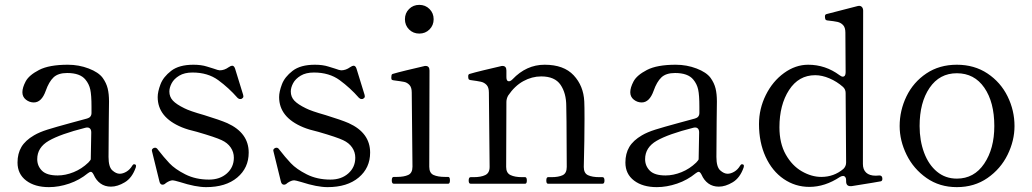

<svg xmlns="http://www.w3.org/2000/svg" viewBox="-20 -755 4241 789"><path d="M539 -73 538 -67Q523 -24 493 -6Q463 12 436 12Q411 12 393 -1Q375 -14 365 -37Q359 -49 353 -49Q349 -49 341 -43Q307 -15 264.5 -0.5Q222 14 181 14Q123 14 87.5 -13Q52 -40 52 -87Q52 -124 68 -151Q84 -178 120 -199Q142 -212 175.5 -222.5Q209 -233 268 -249Q321 -263 338 -268Q356 -273 356 -291V-316Q356 -364 351 -387Q346 -410 331 -428Q309 -455 256 -455Q219 -455 200 -437Q181 -419 168 -382Q151 -334 119 -334Q101 -334 86.5 -345.5Q72 -357 72 -376Q72 -395 85.5 -420.5Q99 -446 140.5 -467.5Q182 -489 259 -489Q304 -489 344.5 -473.5Q385 -458 402 -435Q417 -414 422.5 -391.5Q428 -369 428 -338Q428 -291 427 -255L426 -110Q426 -69 441.5 -55Q457 -41 472 -41Q485 -41 499.5 -49.5Q514 -58 524 -75Q527 -80 531 -80Q539 -80 539 -73ZM343 -87Q353 -98 353 -100V-101L355 -211Q355 -223 348.5 -228Q342 -233 331 -230Q228 -204 180.5 -176.5Q133 -149 133 -101Q133 -73 152.5 -53.5Q172 -34 217 -34Q249 -34 282.5 -47.5Q316 -61 343 -87Z M648 4Q638 4 635 -10L605 -132L604 -137Q604 -143 612 -147Q614 -148 617 -148Q624 -148 629 -140Q653 -109 676 -84.5Q699 -60 741.5 -38.5Q784 -17 839 -17Q884 -17 912.5 -42.5Q941 -68 941 -107Q941 -130 928 -149Q915 -168 891 -179Q866 -191 790 -213Q751 -222 727 -232Q628 -273 628 -356Q628 -378 639.5 -408.5Q651 -439 683.5 -464Q716 -489 775 -489Q807 -489 830.5 -481.5Q854 -474 858 -473Q877 -466 883 -466Q902 -466 920 -479Q929 -485 934 -485Q942 -485 946 -473L979 -366Q979 -365 980 -360.5Q981 -356 978 -353L973 -349Q971 -348 967 -348Q961 -348 956 -353Q920 -394 877 -425.5Q834 -457 771 -457Q738 -457 716.5 -444Q695 -431 685.5 -413Q676 -395 676 -379Q676 -357 690.5 -341.5Q705 -326 738 -310Q759 -299 819 -282Q884 -262 914 -249Q1002 -209 1002 -128Q1002 -65 955 -25.5Q908 14 827 14Q784 14 719 -7Q695 -14 690 -14Q678 -14 662 -3Q655 4 648 4Z M1147 4Q1137 4 1134 -10L1104 -132L1103 -137Q1103 -143 1111 -147Q1113 -148 1116 -148Q1123 -148 1128 -140Q1152 -109 1175 -84.5Q1198 -60 1240.5 -38.5Q1283 -17 1338 -17Q1383 -17 1411.5 -42.5Q1440 -68 1440 -107Q1440 -130 1427 -149Q1414 -168 1390 -179Q1365 -191 1289 -213Q1250 -222 1226 -232Q1127 -273 1127 -356Q1127 -378 1138.5 -408.5Q1150 -439 1182.5 -464Q1215 -489 1274 -489Q1306 -489 1329.5 -481.5Q1353 -474 1357 -473Q1376 -466 1382 -466Q1401 -466 1419 -479Q1428 -485 1433 -485Q1441 -485 1445 -473L1478 -366Q1478 -365 1479 -360.5Q1480 -356 1477 -353L1472 -349Q1470 -348 1466 -348Q1460 -348 1455 -353Q1419 -394 1376 -425.5Q1333 -457 1270 -457Q1237 -457 1215.5 -444Q1194 -431 1184.5 -413Q1175 -395 1175 -379Q1175 -357 1189.5 -341.5Q1204 -326 1237 -310Q1258 -299 1318 -282Q1383 -262 1413 -249Q1501 -209 1501 -128Q1501 -65 1454 -25.5Q1407 14 1326 14Q1283 14 1218 -7Q1194 -14 1189 -14Q1177 -14 1161 -3Q1154 4 1147 4Z M1644 -676Q1644 -701 1661 -718Q1678 -735 1703 -735Q1728 -735 1745 -718Q1762 -701 1762 -676Q1762 -651 1745 -634Q1728 -617 1703 -617Q1678 -617 1661 -634Q1644 -651 1644 -676ZM1598 0Q1590 0 1590 -14Q1590 -28 1598 -28H1611Q1640 -28 1657.5 -36Q1675 -44 1675 -70L1672 -375Q1672 -396 1662.5 -406Q1653 -416 1640.5 -418.5Q1628 -421 1597 -425Q1591 -426 1589.5 -428Q1588 -430 1588 -437Q1588 -442 1589 -446Q1590 -450 1593 -451Q1613 -457 1650 -466Q1687 -475 1722 -483Q1724 -484 1729 -484Q1745 -484 1745 -465L1744 -70Q1744 -44 1761.5 -36Q1779 -28 1809 -28H1822Q1829 -28 1829 -14Q1829 0 1822 0Z M2456 -27Q2464 -27 2464 -13Q2464 0 2456 0H2232Q2225 0 2225 -13Q2225 -27 2232 -27H2246Q2275 -27 2292 -35Q2309 -43 2309 -69L2308 -255L2307 -319Q2307 -372 2283.5 -406.5Q2260 -441 2204 -441Q2166 -441 2130.5 -421.5Q2095 -402 2068 -362Q2061 -349 2061 -336L2060 -69Q2060 -44 2078 -35.5Q2096 -27 2125 -27H2138Q2145 -27 2145 -13Q2145 0 2138 0H1914Q1906 0 1906 -13Q1906 -27 1914 -27H1927Q1956 -27 1974 -35.5Q1992 -44 1992 -69L1989 -375Q1989 -396 1979.5 -406Q1970 -416 1956.5 -419Q1943 -422 1913 -426Q1907 -427 1905.5 -430.5Q1904 -434 1904 -442Q1904 -449 1909 -451Q1929 -457 1966 -466Q2003 -475 2038 -483Q2040 -484 2045 -484Q2061 -484 2061 -465V-438Q2061 -421 2071 -421Q2078 -421 2086 -429Q2143 -489 2218 -489Q2297 -489 2337.5 -445.5Q2378 -402 2381 -338Q2382 -320 2382 -266Q2382 -184 2379 -69Q2379 -43 2396.5 -35Q2414 -27 2443 -27Z M3037 -73 3036 -67Q3021 -24 2991 -6Q2961 12 2934 12Q2909 12 2891 -1Q2873 -14 2863 -37Q2857 -49 2851 -49Q2847 -49 2839 -43Q2805 -15 2762.5 -0.5Q2720 14 2679 14Q2621 14 2585.5 -13Q2550 -40 2550 -87Q2550 -124 2566 -151Q2582 -178 2618 -199Q2640 -212 2673.5 -222.5Q2707 -233 2766 -249Q2819 -263 2836 -268Q2854 -273 2854 -291V-316Q2854 -364 2849 -387Q2844 -410 2829 -428Q2807 -455 2754 -455Q2717 -455 2698 -437Q2679 -419 2666 -382Q2649 -334 2617 -334Q2599 -334 2584.5 -345.5Q2570 -357 2570 -376Q2570 -395 2583.5 -420.5Q2597 -446 2638.5 -467.5Q2680 -489 2757 -489Q2802 -489 2842.5 -473.5Q2883 -458 2900 -435Q2915 -414 2920.5 -391.5Q2926 -369 2926 -338Q2926 -291 2925 -255L2924 -110Q2924 -69 2939.5 -55Q2955 -41 2970 -41Q2983 -41 2997.5 -49.5Q3012 -58 3022 -75Q3025 -80 3029 -80Q3037 -80 3037 -73ZM2841 -87Q2851 -98 2851 -100V-101L2853 -211Q2853 -223 2846.5 -228Q2840 -233 2829 -230Q2726 -204 2678.5 -176.5Q2631 -149 2631 -101Q2631 -73 2650.5 -53.5Q2670 -34 2715 -34Q2747 -34 2780.5 -47.5Q2814 -61 2841 -87Z M3606 -20Q3606 -12 3600 -10Q3592 -8 3479 10H3475Q3457 10 3457 -10V-15Q3457 -23 3453.5 -27.5Q3450 -32 3445 -32Q3439 -32 3432 -28Q3370 13 3306 13Q3248 13 3200.5 -19.5Q3153 -52 3126 -111Q3099 -170 3099 -245Q3099 -308 3127 -364.5Q3155 -421 3202 -455Q3249 -489 3301 -489Q3372 -489 3430 -446Q3438 -440 3443 -440Q3455 -440 3455 -458L3454 -621Q3454 -642 3444.5 -652Q3435 -662 3421.5 -665Q3408 -668 3380 -671Q3373 -672 3371.5 -676.5Q3370 -681 3370 -688Q3370 -695 3376 -697L3504 -730L3510 -731Q3518 -731 3522.5 -725.5Q3527 -720 3527 -711L3526 -81Q3526 -58 3539.5 -45.5Q3553 -33 3579 -33L3594 -34Q3606 -34 3606 -20ZM3446 -61Q3457 -72 3457 -87L3455 -373Q3455 -388 3444 -398Q3419 -420 3388.5 -433Q3358 -446 3330 -446Q3262 -446 3222.5 -385Q3183 -324 3183 -232Q3183 -166 3209 -120Q3235 -74 3275 -51Q3315 -28 3355 -28Q3407 -28 3446 -61Z M3677 -237Q3677 -301 3705 -359Q3733 -417 3786.5 -453Q3840 -489 3912 -489Q3984 -489 4038 -453Q4092 -417 4120.5 -359Q4149 -301 4149 -237Q4149 -177 4120.5 -119Q4092 -61 4038 -23.5Q3984 14 3912 14Q3841 14 3787.5 -23.5Q3734 -61 3705.5 -119Q3677 -177 3677 -237ZM4066 -237Q4066 -335 4025 -394.5Q3984 -454 3912 -454Q3841 -454 3800 -394Q3759 -334 3759 -237Q3759 -177 3777.5 -127.5Q3796 -78 3830.5 -49.5Q3865 -21 3912 -21Q3983 -21 4024.5 -82.5Q4066 -144 4066 -237Z"/></svg>

Font: Shippori Mincho B1
Style: Regular
Weight: 400
Designer: FONTDASU
Foundry: FONTDASU / Google Inc. / but / Adobe
Version: Version 3.110; ttfautohint (v1.8.3)